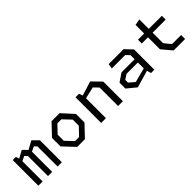

<svg xmlns="http://www.w3.org/2000/svg" viewBox="191 -1681 2719 2719"><g transform="rotate(-45 1550.0 -321.5)"><path d="M459.3 -402.3 423.5 -439.5 310 -385.2V-442.7L459.8 -525.3L545.3 -439.2V0H459.3ZM74.7 -513.7H137.3L160 -447.2V0H74.7ZM267.8 -402.3 231 -439.5 117.5 -385.2V-442.7L267.3 -525.3L351.8 -439.2V0H267.8Z M690 -171.5V-342.2L852.5 -513.7H1013.8L1170 -342.2V-171.5L1007.2 0H852.5ZM970.2 -79.5 1080.5 -195.5V-318.2L970.2 -434.2H889.5L779.5 -318.2V-195.5L889.5 -79.5Z M1671.5 -369 1604.2 -439.5 1369.3 -385.2V-442.7L1637.5 -525.3L1767.7 -392.5V0H1671.5ZM1332.3 -513.7H1402.2L1427.8 -447.2V0H1332.3Z M2305.2 -86.2V-384.7L2252.7 -438.8H1984.7L1996.3 -513.7H2295.8L2398 -406.2V0H2331.8ZM1919 -101.5V-218.8L2042.8 -302.5H2337.5V-237.5H2077.5L2004.8 -189.8V-135L2089.2 -62.8L2337.5 -128.2V-70.7L2055.8 11.3Z M2658.5 -149V-637.2L2751.3 -653.8V-178L2831 -79.3H3013.3V0.2H2784ZM2534 -464.8H3013.3V-388.5H2534Z"/></g></svg>

Font: Monaspace Krypton Var ExLight
Style: Regular
Weight: 200
Designer: Riley Cran and the Lettermatic Team
Version: Version 1.200 (Monaspace Krypton Var)